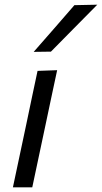

<svg xmlns="http://www.w3.org/2000/svg" viewBox="-20 -798 434 818"><path d="M35 0Q46.5 -55 57.5 -106Q68.5 -157 81.5 -219L92 -268.5Q106 -336 117.2 -388.8Q128.5 -441.5 140 -496L223.5 -499Q211.5 -442.5 200.2 -390Q189 -337.5 174.5 -268.5L164 -219Q151 -157 140 -106Q129 -55 117.5 0ZM123.5 -577Q168 -628 211 -677Q254 -726 297 -776L394.5 -778Q344 -727 294.8 -677.2Q245.5 -627.5 197 -578Z"/></svg>

Font: Commissioner
Style: Italic
Weight: 400
Italic angle: -12°
Designer: Kostas Bartsokas
Foundry: Kostas Bartsokas
Version: Version 1.000; ttfautohint (v1.8.3)